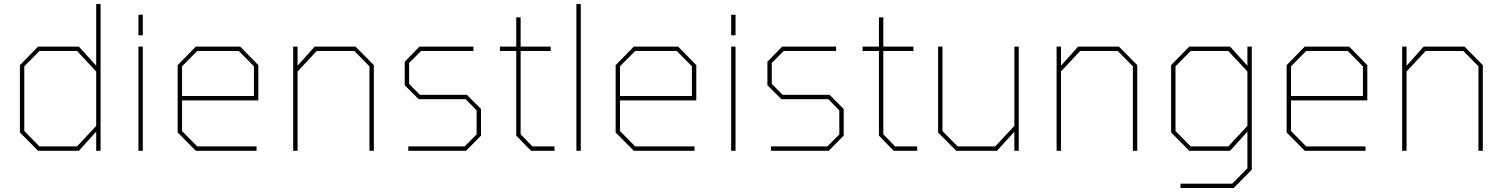

<svg xmlns="http://www.w3.org/2000/svg" viewBox="-20 -757 7555 964"><path d="M171 0 80 -92V-430L171 -523H376L463 -427V-737H485V0H463V-96L376 0ZM178 -22H367L463 -125V-398L367 -501H178L102 -424V-99Z M675 -580V-683H697V-580ZM675 0V-523H697V0Z M963 0 872 -92V-430L963 -523H1186L1277 -430V-253H894V-99L970 -22H1268V0ZM894 -275H1255V-424L1179 -501H970L894 -424Z M1452 0V-523H1474V-427L1560 -523H1765L1857 -430V0H1835V-424L1759 -501H1570L1474 -398V0Z M2030 0V-22H2313L2373 -82V-203L2318 -259H2082L2012 -329V-447L2086 -523H2357V-501H2094L2034 -441V-336L2088 -281H2324L2395 -210V-76L2320 0Z M2646 0 2572 -76V-501H2490V-523H2572V-670H2594V-523H2745V-501H2594V-83L2653 -22H2764V0Z M2874 0V-737H2896V0Z M3162 0 3071 -92V-430L3162 -523H3385L3476 -430V-253H3093V-99L3169 -22H3467V0ZM3093 -275H3454V-424L3378 -501H3169L3093 -424Z M3651 -580V-683H3673V-580ZM3651 0V-523H3673V0Z M3851 0V-22H4134L4194 -82V-203L4139 -259H3903L3833 -329V-447L3907 -523H4178V-501H3915L3855 -441V-336L3909 -281H4145L4216 -210V-76L4141 0Z M4467 0 4393 -76V-501H4311V-523H4393V-670H4415V-523H4566V-501H4415V-83L4474 -22H4585V0Z M4781 0 4690 -92V-523H4712V-99L4788 -22H4977L5073 -125V-523H5095V0H5073V-96L4986 0Z M5285 0V-523H5307V-427L5393 -523H5598L5690 -430V0H5668V-424L5592 -501H5403L5307 -398V0Z M5907 187V165H6167L6243 88V-96L6156 0H5951L5860 -92V-430L5951 -523H6156L6243 -427V-523H6265V95L6174 187ZM5958 -22H6147L6243 -125V-398L6147 -501H5958L5882 -424V-99Z M6531 0 6440 -92V-430L6531 -523H6754L6845 -430V-253H6462V-99L6538 -22H6836V0ZM6462 -275H6823V-424L6747 -501H6538L6462 -424Z M7020 0V-523H7042V-427L7128 -523H7333L7425 -430V0H7403V-424L7327 -501H7138L7042 -398V0Z"/></svg>

Font: Tomorrow Thin
Style: Regular
Weight: 250
Designer: Tony de Marco, Monica Rizzolli
Foundry: Just in Type
Version: Version 2.002